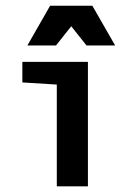

<svg xmlns="http://www.w3.org/2000/svg" viewBox="-20 -655 478 675"><path d="M179.7 -357.7 58.6 -365.2V-437.5H289.1V0H179.7ZM156.2 -634.8H304.7L384.8 -495.1H284.2L197.3 -604.5H263.7L176.8 -495.1H76.2Z"/></svg>

Font: Sudo Var
Style: Regular
Weight: 400
Monospace: yes
Designer: Jens Kutilek
Foundry: Jens Kutilek
Version: Version 0.065;FEAKit 1.0